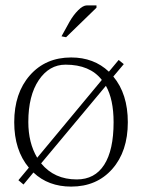

<svg xmlns="http://www.w3.org/2000/svg" viewBox="-20 -690 531 718"><path d="M340.8 -661.1 227.1 -550.8 210 -554.2 240.2 -608.9Q254.4 -633.8 272.5 -651.9Q290.5 -669.9 305.2 -669.9H340.8ZM423.8 -465.8 442.9 -450.2 403.8 -403.8Q458 -338.9 458 -232.9Q458 -124 399.9 -58.1Q341.8 7.8 246.1 7.8Q160.6 7.8 105 -44.9L67.9 0L48.8 -16.1L87.9 -63Q33.2 -128.4 33.2 -232.9Q33.2 -341.8 91.8 -408.4Q150.4 -475.1 246.1 -475.1Q331.1 -475.1 387.2 -421.9ZM267.1 -19Q334.5 -19 369.6 -73.7Q404.8 -128.4 404.8 -232.9Q404.8 -318.4 376 -369.1L133.8 -79.1Q183.1 -19 267.1 -19ZM119.1 -100.1 360.8 -391.1Q316.4 -448.2 225.1 -448.2Q164.1 -448.2 125 -390.4Q85.9 -332.5 85.9 -233.9Q85.9 -155.8 119.1 -100.1Z"/></svg>

Font: Resagokr
Style: Light
Weight: 300
Designer: gluk
Foundry: gluk
Version: Version 0.95